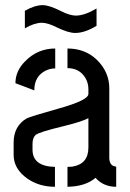

<svg xmlns="http://www.w3.org/2000/svg" viewBox="-20 -716 497 735"><path d="M75.2 -607.4V-674.8Q113.3 -696.3 143.6 -696.3Q168 -696.3 212.9 -673.8Q247.1 -656.2 271.5 -656.2Q305.7 -657.2 349.6 -683.6V-617.2Q304.7 -589.8 267.6 -589.8Q241.2 -589.8 195.3 -612.3Q162.1 -628.9 139.6 -628.9Q109.4 -627.9 75.2 -607.4ZM32.2 -123Q32.2 -69.3 85 -32.2Q129.9 -1 190.4 -1V-77.1Q105.5 -79.1 104.5 -141.6V-168Q105.5 -189.5 116.2 -199.2Q127.9 -210 220.7 -232.4Q293 -250 318.4 -263.7V-151.4Q318.4 -87.9 256.8 -78.1Q247.1 -77.1 238.3 -77.1V-1Q306.6 -2 345.7 -35.2Q376 -1 424.8 -1V-78.1Q399.4 -80.1 398.4 -110.4V-377.9Q398.4 -440.4 350.6 -487.3Q305.7 -530.3 238.3 -530.3V-455.1Q284.2 -455.1 306.6 -418Q318.4 -398.4 318.4 -375V-356.4Q318.4 -332 202.1 -299.8Q97.7 -270.5 82 -262.7Q32.2 -233.4 32.2 -169.9ZM39.1 -397.5 111.3 -370.1Q111.3 -424.8 156.2 -446.3Q172.9 -454.1 191.4 -454.1V-530.3Q124 -530.3 76.2 -481.4Q39.1 -444.3 39.1 -397.5Z"/></svg>

Font: Post No Bills Jaffna SemiBold
Style: Regular
Weight: 600
Designer: Kosala Senevirathne, Siva Puranthara, Lasantha Premarathna, Tharique Azeez
Foundry: Mooniak
Version: Version 1.220 ; ttfautohint (v1.6)